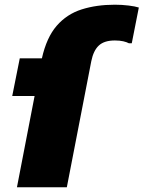

<svg xmlns="http://www.w3.org/2000/svg" viewBox="-20 -796 610 816"><path d="M52 0 127 -388H32L64 -548H158Q178 -637 221 -686.5Q264 -736 327 -756Q390 -776 468 -776Q498 -776 526.5 -772.5Q555 -769 570 -764L540 -612H528Q519 -617 504 -620.5Q489 -624 468 -624Q423 -624 400 -602.5Q377 -581 368 -536L264 0Z"/></svg>

Font: Kufam Black
Style: Italic
Weight: 900
Italic angle: -11°
Designer: Artur Schmal
Foundry: Original Type
Version: Version 1.301; ttfautohint (v1.8.3)